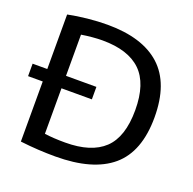

<svg xmlns="http://www.w3.org/2000/svg" viewBox="-132 -882 1027 1021"><g transform="rotate(20 382.0 -371.0)"><path d="M284.5 6Q237.5 6 188.8 3.2Q140 0.5 86 -6V-725Q136.5 -735.5 195.2 -741.5Q254 -747.5 307.5 -747.5Q506 -747.5 608 -654.5Q710 -561.5 710 -370Q710 -175 603.2 -84.5Q496.5 6 284.5 6ZM308.5 -81.5Q455.5 -81.5 528 -150Q600.5 -218.5 600.5 -370.5Q600.5 -521 528.2 -590.5Q456 -660 311 -660Q283.5 -660 253 -657.2Q222.5 -654.5 192 -649.5V-88.5Q241.5 -81.5 308.5 -81.5ZM3 -346V-416.5H364V-346Z"/></g></svg>

Font: Encode Sans Semi Expanded Medium
Style: Regular
Weight: 500
Width: 6
Designer: Multiple Designers
Foundry: Impallari Type
Version: Version 3.000; ttfautohint (v1.8.3) -l 8 -r 50 -G 200 -x 14 